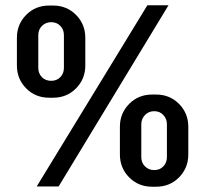

<svg xmlns="http://www.w3.org/2000/svg" viewBox="-20 -706 779 727"><path d="M119 0 538 -686H618L202 0ZM166 -336Q114 -336 79 -371.5Q44 -407 44 -458V-563Q44 -614 79 -649.5Q114 -685 166 -685H181Q233 -685 268 -649.5Q303 -614 303 -563V-458Q303 -407 268 -371.5Q233 -336 181 -336ZM174 -400Q195 -400 208.5 -414Q222 -428 222 -449V-573Q222 -594 208.5 -608Q195 -622 174 -622Q153 -622 139 -608Q125 -594 125 -573V-449Q125 -428 138.5 -414Q152 -400 174 -400ZM556 1Q504 1 469 -34.5Q434 -70 434 -121V-226Q434 -277 469 -312.5Q504 -348 556 -348H571Q623 -348 658 -312.5Q693 -277 693 -226V-121Q693 -70 658 -34.5Q623 1 571 1ZM612 -111V-235Q612 -256 598.5 -270.5Q585 -285 564 -285Q543 -285 529 -270.5Q515 -256 515 -235V-111Q515 -90 529 -76Q543 -62 564 -62Q585 -62 598.5 -76Q612 -90 612 -111Z"/></svg>

Font: Chivo
Style: Bold
Weight: 700
Designer: Hector Gatti
Foundry: Omnibus-Type
Version: Version 1.007;PS 001.007;hotconv 1.0.88;makeotf.lib2.5.64775